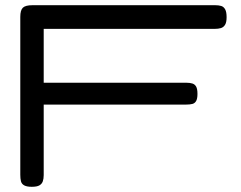

<svg xmlns="http://www.w3.org/2000/svg" viewBox="-20 -708 926 738"><path d="M102 10Q83 10 73 4.5Q63 -1 60.5 -11.5Q58 -22 58 -36V-643Q58 -669 68 -678.5Q78 -688 105 -688H807Q821 -688 830.5 -685Q840 -682 845.5 -672Q851 -662 851 -642Q851 -622 845 -612.5Q839 -603 829 -600Q819 -597 805 -597H148V-390H696Q710 -390 719.5 -387Q729 -384 734 -375Q739 -366 739 -347Q739 -329 734 -320Q729 -311 719.5 -308.5Q710 -306 695 -306H148V-35Q148 -21 144.5 -11Q141 -1 131.5 4.5Q122 10 102 10Z"/></svg>

Font: Fredoka Expanded
Style: Regular
Weight: 400
Width: 7
Designer: Ben Nathan
Foundry: Milena B. Brandão, Ben Nathan
Version: Version 2.001